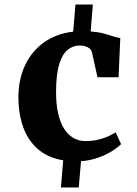

<svg xmlns="http://www.w3.org/2000/svg" viewBox="-20 -700 604 846"><path d="M61 -269.5Q61 -350 90.5 -412.5Q120 -475 174.2 -513.5Q228.5 -552 302.5 -560.5L312.5 -680H389L379.5 -561.5Q412.5 -559 436.5 -552.5Q460.5 -546 478.2 -540Q496 -534 510 -532.5L502.5 -359.5H409.5L385 -470Q382.5 -480 374.5 -486.5Q366.5 -493 355.2 -496.2Q344 -499.5 331.5 -499.5Q301 -499.5 277.5 -480Q254 -460.5 240.8 -416.8Q227.5 -373 227 -299Q226.5 -243.5 235.8 -202Q245 -160.5 262.2 -133.2Q279.5 -106 303.5 -92.2Q327.5 -78.5 356.5 -78.5Q385.5 -78.5 410 -84Q434.5 -89.5 454.5 -98.2Q474.5 -107 489.5 -117L513.5 -65Q501.5 -52 475.8 -35.5Q450 -19 414.5 -6Q379 7 337 10.5L327 126H248.5L258.5 6.5Q190.5 -5 146.8 -43.2Q103 -81.5 82.2 -139.8Q61.5 -198 61 -269.5Z"/></svg>

Font: Merriweather 36pt ExtraBold
Style: Regular
Weight: 800
Designer: Eben Sorkin
Foundry: Eben Sorkin
Version: Version 2.100